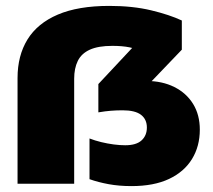

<svg xmlns="http://www.w3.org/2000/svg" viewBox="-20 -623 722 651"><path d="M596.5 -553.5V-454.5L436 -287L426 -344Q439 -346 451.2 -347.2Q463.5 -348.5 476 -348.5Q530 -348.5 571 -328Q612 -307.5 634.8 -270.5Q657.5 -233.5 657.5 -183.5Q657.5 -127 631 -83.8Q604.5 -40.5 553 -16.2Q501.5 8 426 8Q384 8 348.5 1.5Q313 -5 283.5 -15.5V-153.5Q301.5 -146.5 323 -141.2Q344.5 -136 365.8 -133.2Q387 -130.5 404.5 -130.5Q442 -130.5 460 -147Q478 -163.5 478 -190.5Q478 -218.5 458 -233.8Q438 -249 396 -249Q375.5 -249 356.2 -247.5Q337 -246 313.5 -242V-338L482.5 -518.5L467.5 -446Q444 -457.5 419.2 -462.5Q394.5 -467.5 361 -467.5Q313 -467.5 284.5 -454.5Q256 -441.5 243.8 -416.5Q231.5 -391.5 231.5 -356V0H39.5V-358.5Q39.5 -434.5 73.2 -489.2Q107 -544 176 -573.5Q245 -603 350.5 -603Q430 -603 492.5 -588Q555 -573 596.5 -553.5Z"/></svg>

Font: Encode Sans SC ExtraBold
Style: Regular
Weight: 800
Version: Version 3.002